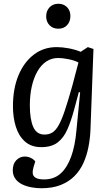

<svg xmlns="http://www.w3.org/2000/svg" viewBox="-20 -773 591 1023"><path d="M407 -281 400 -282 375 -189Q359 -129 339 -83.5Q319 -38 286.5 -13.5Q254 11 200 11Q147 11 113.5 -18.5Q80 -48 64.5 -97.5Q49 -147 49 -207Q49 -300 78 -370.5Q107 -441 159.5 -481.5Q212 -522 282 -522Q312 -522 346.5 -515.5Q381 -509 410 -497L448 -522L478 -512L462 -81Q460 -34 451 11.5Q442 57 424 96.5Q406 136 376 166Q346 196 302.5 213Q259 230 200 230Q174 230 147 225Q120 220 97.5 209Q75 198 61.5 179Q48 160 48 134Q48 100 67 80.5Q86 61 112 61Q123 61 133 64Q143 67 152.5 73Q162 79 168 87L159 116Q153 136 154.5 151Q156 166 170.5 174.5Q185 183 215 183Q268 183 303 151.5Q338 120 359 62Q380 4 387 -76ZM217 -56Q241 -56 259 -67Q277 -78 293 -106.5Q309 -135 326 -186Q343 -237 365 -315L398 -440Q378 -451 345.5 -457.5Q313 -464 290 -464Q255 -464 227 -445.5Q199 -427 179.5 -393Q160 -359 149.5 -313Q139 -267 139 -212Q139 -138 157 -97Q175 -56 217 -56ZM226 -686Q226 -715 244 -734Q262 -753 291 -753Q310 -753 324.5 -744.5Q339 -736 347 -721.5Q355 -707 355 -687Q355 -658 337.5 -639Q320 -620 291 -620Q262 -620 244 -638.5Q226 -657 226 -686Z"/></svg>

Font: Literata 18pt
Style: Italic
Weight: 400
Italic angle: -2°
Designer: Latin by Veronika Burian and Jose Scaglione. Greek by Irene Vlachou. Cyrillic by Vera Evstafieva
Foundry: TypeTogether
Version: Version 3.103;gftools[0.9.29]